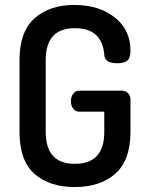

<svg xmlns="http://www.w3.org/2000/svg" viewBox="-20 -751 596 777"><path d="M402 -530Q393 -637 283 -637Q165 -637 165 -508V-217Q165 -88 283 -88Q402 -88 402 -217V-299H301Q285 -299 276 -311.5Q267 -324 267 -342Q267 -359 276 -371.5Q285 -384 301 -384H473Q489 -384 498.5 -373.5Q508 -363 508 -348V-217Q508 -102 446.5 -48Q385 6 283 6Q180 6 119.5 -47.5Q59 -101 59 -217V-508Q59 -623 120 -677Q181 -731 280 -731Q381 -731 444.5 -680.5Q508 -630 508 -546Q508 -517 495.5 -506Q483 -495 455 -495Q403 -495 402 -530Z"/></svg>

Font: AkaAcidDosis
Style: SemiBold
Weight: 600
Designer: Edgar Tolentino, Pablo Impallari, Igino Marini, Cyberella
Foundry: Edgar Tolentino, Pablo Impallari, Igino Marini, Cyberella
Version: Version 1.007